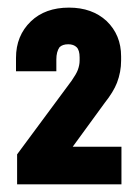

<svg xmlns="http://www.w3.org/2000/svg" viewBox="-20 -894 361 504"><path d="M168 -682.1Q180.2 -699.7 184.1 -710Q189 -723.1 189 -734.9V-743.2Q189 -762.2 181.2 -770Q173.3 -777.8 159.2 -777.8Q144 -777.8 136.2 -770Q127.9 -758.3 127.9 -737.8V-707H22V-742.2Q22 -800.3 61 -837.9Q98.6 -874 161.1 -874Q221.7 -874 259.8 -838.9Q297.9 -802.2 297.9 -746.1V-734.9Q297.9 -705.1 287.1 -676.8Q277.8 -652.8 254.9 -624L170.9 -508.8H298.8V-410.2H24.9V-488.8Z"/></svg>

Font: D-DIN-PRO SemiBold
Style: Bold
Weight: 600
Designer: datto
Foundry: CyberFei
Version: Version 1.000;hotconv 1.0.109;makeotfexe 2.5.65596